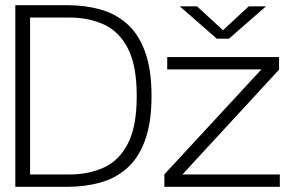

<svg xmlns="http://www.w3.org/2000/svg" viewBox="-20 -720 1115 740"><path d="M39 0V-700H240.5Q306.5 -700 365.2 -684Q424 -668 468.5 -629.2Q513 -590.5 538.5 -522.2Q564 -454 564 -350Q564 -246 538.5 -177.8Q513 -109.5 468.5 -70.8Q424 -32 365.2 -16Q306.5 0 240.5 0ZM673 -695.5H739.5L839.5 -603.5L938.5 -695.5H1005L862.5 -571H815.5ZM96 -47.5H246Q321.5 -47.5 380.2 -74.2Q439 -101 473 -166.8Q507 -232.5 507 -350Q507 -467.5 473 -533.2Q439 -599 380 -625.8Q321 -652.5 246 -652.5H96ZM613.5 0V-48L987.5 -452.5H624.5V-500H1055.5V-451.5L683 -47.5H1058.5V0Z"/></svg>

Font: Trispace SemiExpanded ExtraLight
Style: Regular
Weight: 200
Width: 6
Designer: Tyler Finck
Foundry: Etcetera Type Company
Version: Version 1.210; ttfautohint (v1.8.3)